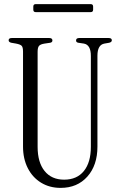

<svg xmlns="http://www.w3.org/2000/svg" viewBox="-20 -905 576 934"><path d="M275 9Q221 9 179.5 -16.5Q138 -42 115 -87.5Q92 -133 92 -192V-654Q92 -675 85.5 -682Q79 -689 58 -693L35 -697Q22 -700 22 -709Q22 -720 37 -720H220Q235 -720 235 -708Q235 -699 224 -697L197 -693Q177 -690 170 -682Q163 -674 163 -653V-191Q163 -115 197 -73Q231 -31 292 -31Q354 -31 388 -73Q422 -115 422 -191V-633Q422 -687 388 -693L361 -697Q350 -699 350 -708Q350 -720 365 -720H509Q524 -720 524 -709Q524 -700 511 -697L488 -693Q454 -687 454 -634V-192Q454 -101 405 -46Q356 9 275 9ZM154 -846Q142 -846 142 -858V-873Q142 -885 154 -885H421Q433 -885 433 -873V-858Q433 -846 421 -846Z"/></svg>

Font: Instrument Serif
Style: Regular
Weight: 400
Designer: Rodrigo Fuenzalida
Foundry: fragTYPE
Version: Version 1.000; ttfautohint (v1.8.4.7-5d5b);gftools[0.9.27]